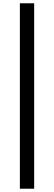

<svg xmlns="http://www.w3.org/2000/svg" viewBox="-20 -867 329 1169"><path d="M101 282V-847H188V282Z"/></svg>

Font: Noto Sans KR Thin SemiBold
Style: Regular
Weight: 600
Version: Version 2.004-H2;hotconv 1.0.118;makeotfexe 2.5.65603